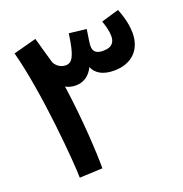

<svg xmlns="http://www.w3.org/2000/svg" viewBox="-125 -796 866 910"><g transform="rotate(-20 308.0 -341.0)"><path d="M240 -1C240 -82 231 -254 206 -426C219 -418 236 -413 257 -413C297 -413 328 -435 346 -473C360 -439 394 -417 451 -417C544 -417 594 -474 594 -555C594 -586 587 -629 566 -681L477 -655C487 -627 494 -599 494 -576C494 -551 485 -523 435 -523C402 -523 385 -535 385 -564C385 -577 388 -596 396 -647L309 -657C294 -546 277 -519 244 -519C211 -519 192 -545 188 -556L167 -629C162 -648 157 -667 151 -686L35 -655C94 -435 124 -64 124 4Z"/></g></svg>

Font: Noto Sans Thaana SemiBold
Style: Regular
Weight: 600
Designer: David Williams
Foundry: Google Inc.
Version: Version 3.001